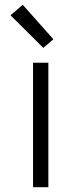

<svg xmlns="http://www.w3.org/2000/svg" viewBox="-20 -782 340 802"><path d="M118 0V-520H182V0ZM161 -582 24 -718 75 -762 203 -618Z"/></svg>

Font: Iosevka Aile Light
Style: Regular
Weight: 300
Designer: Belleve Invis
Foundry: Belleve Invis
Version: Version 27.3.5; ttfautohint (v1.8.4)